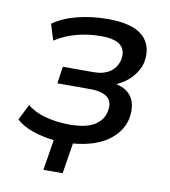

<svg xmlns="http://www.w3.org/2000/svg" viewBox="-75 -571 681 767"><g transform="rotate(10 266.0 -187.0)"><path d="M152 132 172 8Q125 3 84 -11.5Q43 -26 19 -49L51 -113Q81 -88 126.5 -76Q172 -64 223 -64Q288 -64 322.5 -84.5Q357 -105 365 -142Q373 -182 350.5 -200Q328 -218 279 -218H147L157 -287H283Q322 -287 348 -304.5Q374 -322 382 -356Q389 -394 366 -414Q343 -434 286 -434Q236 -434 188.5 -421.5Q141 -409 101 -383L81 -448Q121 -477 179.5 -491.5Q238 -506 301 -506Q403 -506 445 -467Q487 -428 474 -360Q469 -339 456 -319Q443 -299 424 -283Q405 -267 380 -256L381 -255Q427 -245 445.5 -211.5Q464 -178 454 -127Q441 -73 390 -36.5Q339 0 250 8L230 132Z"/></g></svg>

Font: Nunito Sans 7pt SemiCondensed Medium
Style: Italic
Weight: 500
Width: 4
Italic angle: -9°
Designer: Vernon Adams
Foundry: Vernon Adams
Version: Version 3.101;gftools[0.9.27]